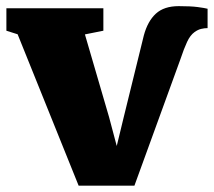

<svg xmlns="http://www.w3.org/2000/svg" viewBox="-34 -582 679 610"><path d="M22 -473.1 -13.7 -484.4V-555.7H294.4V-484.4L235.8 -472.7L312.5 -210L336.9 -118.2L358.9 -209L422.9 -469.2Q435.1 -514.6 461.2 -538.6Q487.3 -562.5 533.7 -562.5Q571.8 -562.5 594 -559.6Q616.2 -556.6 625.5 -554.2V-492.7Q615.7 -492.7 605.2 -490.2Q594.7 -487.8 584 -480Q570.3 -470.2 560.3 -448.7Q550.3 -427.2 539.1 -393.6L393.1 7.8H215.8Z"/></svg>

Font: Merriweather UltraBold
Style: Regular
Weight: 900
Designer: Eben Sorkin ( sorkintype@gmail.com )
Foundry: Eben Sorkin
Version: Version 1.570; ttfautohint (v1.3) -l 8 -r 32 -G 0 -x 0 -H 60